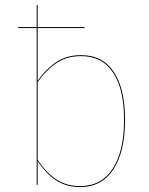

<svg xmlns="http://www.w3.org/2000/svg" viewBox="-20 -751 607 780"><path d="M488 -264Q488 -136 441 -63.5Q394 9 305 9Q249 9 207 -19Q165 -47 133 -97V0H129V-637H54V-641H129V-730L133 -731V-641H323V-637H133V-423Q169 -473 210.5 -500Q252 -527 309 -527Q397 -527 442.5 -458.5Q488 -390 488 -264ZM484 -264Q484 -389 439.5 -456Q395 -523 309 -523Q253 -523 212 -496.5Q171 -470 133 -418V-102Q167 -50 208.5 -22.5Q250 5 305 5Q392 5 438 -66Q484 -137 484 -264Z"/></svg>

Font: FiraGO Four
Style: Regular
Weight: 100
Designer: bBox Type
Foundry: bBox Type GmbH
Version: Version 1.001